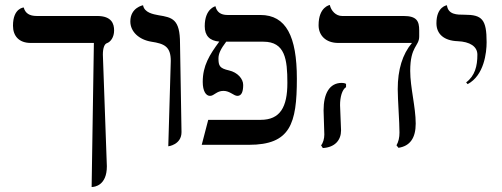

<svg xmlns="http://www.w3.org/2000/svg" viewBox="-20 -580 2011 769"><path d="M392 -361C392 -389 399 -404 408 -407C423 -412 437 -431 437 -458C437 -484 428 -516 369 -516H127C98 -516 81 -527 75 -550C75 -550 32 -548 32 -477C32 -436 56 -408 103 -408H356L347 169C359 169 408 163 408 86Z M654 6C654 6 707 0 707 -51L701 -406C701 -504 670 -510 615 -519C594 -523 558 -529 553 -559C553 -559 502 -550 502 -494C502 -453 537 -421 586 -413C639 -405 664 -393 664 -336Z M1131 -248C1131 -151 1102 -100 1024 -100H814L788 0H977C1143 0 1169 -84 1169 -265C1169 -434 1126 -520 1023 -520H891C864 -520 848 -532 843 -555C843 -555 800 -546 800 -475C800 -437.3 819.5 -416.5 858.4 -413.4L858 -413C819 -360 792 -317 792 -252C792 -215 805 -196 821 -196C838 -196 847 -216 875 -216C901 -216 916 -196 931 -196C949 -196 954 -215.8 954 -240C954 -264 932 -290 897 -298C860.1 -306.4 855 -316 855 -346C855 -365 864 -384 886 -413H1035C1122 -413 1131 -342 1131 -248Z M1342 -159C1342 -191 1350 -221 1366 -231V-244C1361 -247 1355 -248 1349 -248C1300 -248 1276 -206 1276 -138C1276 -119 1279 -59 1279 -41C1279 -25 1274 -7 1266 2L1273 13C1322 10 1346 -19 1346 -58C1346 -77 1342 -140 1342 -159ZM1623 -296C1623 -396 1659 -394 1659 -434V-458C1659 -496 1649 -516 1596 -516H1350C1325 -516 1306 -537 1301 -560C1301 -560 1256 -553 1256 -479C1256 -438 1285 -408 1335 -408H1630C1592 -363 1573 -301 1573 -223C1573 -181 1580 -91 1580 -49C1580 -29 1576 -12 1568 2L1576 12C1622 5 1645 -27 1645 -85C1645 -151 1623 -230 1623 -296Z M1853 -243C1919 -278 1929 -369 1929 -411C1929 -502 1911 -521 1841 -521C1810 -521 1775 -521 1770 -559C1770 -559 1728 -554 1728 -487C1728 -443 1759 -417 1813 -415C1862 -413 1892 -394 1892 -361C1892 -315 1882 -276 1847 -250Z"/></svg>

Font: Libertinus Math
Style: Regular
Weight: 400
Designer: Philipp H. Poll
Foundry: Khaled Hosny
Version: Version 6.2